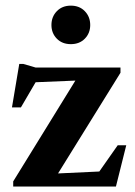

<svg xmlns="http://www.w3.org/2000/svg" viewBox="-20 -678 490 698"><path d="M28 0V-18.5L254 -385L109.5 -379L56 -287.5H23.5L50 -445.5H65L109.5 -432.5H418V-413.5L191 -47.5L341 -54.5L408 -150H439L401.5 0ZM237.5 -517.5Q206 -517.5 186.5 -537.5Q167 -557.5 167 -587Q167 -617 186.5 -637.2Q206 -657.5 237.5 -657.5Q269 -657.5 288.5 -637.2Q308 -617 308 -587Q308 -557.5 288.5 -537.5Q269 -517.5 237.5 -517.5Z"/></svg>

Font: Newsreader Text
Style: Bold
Weight: 700
Designer: Hugues Gentile
Foundry: Production Type
Version: Version 1.001